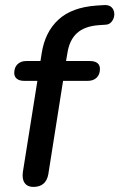

<svg xmlns="http://www.w3.org/2000/svg" viewBox="-20 -728 470 755"><path d="M111 7Q88 7 77 -8.5Q66 -24 70 -52L127 -410H76Q56 -410 46 -418.5Q36 -427 36 -441Q36 -463 49 -475.5Q62 -488 83 -488H151L137 -475L144 -519Q157 -602 209.5 -650.5Q262 -699 358 -706L389 -708Q406 -709 415.5 -702Q425 -695 428 -683.5Q431 -672 428 -660.5Q425 -649 417 -640.5Q409 -632 397 -631L368 -629Q313 -625 283 -598Q253 -571 245 -519L238 -478L230 -488H333Q353 -488 363 -480Q373 -472 373 -457Q373 -435 360 -422.5Q347 -410 325 -410H228L170 -43Q161 7 111 7Z"/></svg>

Font: Nunito ExtraLight SemiBold
Style: Italic
Weight: 600
Italic angle: -9°
Version: Version 3.602